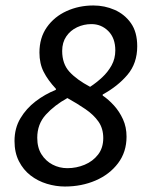

<svg xmlns="http://www.w3.org/2000/svg" viewBox="-20 -669 527 701"><path d="M217 12Q184 12 151 2Q118 -8 91.5 -28.5Q65 -49 49 -80.5Q33 -112 33 -154Q33 -201 54.5 -237Q76 -273 110 -299Q144 -325 184 -341V-345Q155 -376 139.5 -406.5Q124 -437 124 -477Q124 -531 151 -569.5Q178 -608 223 -628.5Q268 -649 321 -649Q362 -649 398.5 -633Q435 -617 458 -584.5Q481 -552 481 -500Q481 -438 445.5 -396Q410 -354 355 -324V-320Q376 -306 396 -284Q416 -262 429 -233.5Q442 -205 442 -170Q442 -114 411 -73Q380 -32 329 -10Q278 12 217 12ZM309 -352Q332 -367 353 -386.5Q374 -406 387.5 -430.5Q401 -455 401 -485Q401 -530 375.5 -555.5Q350 -581 314 -581Q286 -581 261.5 -569.5Q237 -558 222 -536Q207 -514 207 -483Q207 -436 233.5 -407Q260 -378 309 -352ZM226 -55Q259 -55 289 -67.5Q319 -80 338 -104.5Q357 -129 357 -165Q357 -200 339.5 -225Q322 -250 292 -270.5Q262 -291 226 -311Q179 -285 147.5 -250.5Q116 -216 116 -166Q116 -130 131.5 -105.5Q147 -81 172 -68Q197 -55 226 -55Z"/></svg>

Font: Source Sans 3 Medium
Style: Italic
Weight: 500
Italic angle: -11°
Designer: Paul D. Hunt
Foundry: Adobe
Version: Version 3.052;hotconv 1.1.0;makeotfexe 2.6.0